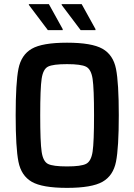

<svg xmlns="http://www.w3.org/2000/svg" viewBox="-20 -903 651 931"><path d="M56 -344Q56 -502 69.5 -569.5Q83 -637 134 -666.5Q185 -696 305 -696Q425 -696 477 -666.5Q529 -637 542.5 -569Q556 -501 556 -344Q556 -187 542.5 -119Q529 -51 477 -21.5Q425 8 305 8Q185 8 134 -21.5Q83 -51 69.5 -118.5Q56 -186 56 -344ZM436 -344Q436 -474 429 -520.5Q422 -567 397.5 -579.5Q373 -592 305 -592Q237 -592 213 -580Q189 -568 182 -521.5Q175 -475 175 -344Q175 -213 182 -166.5Q189 -120 213 -108Q237 -96 305 -96Q373 -96 397.5 -108.5Q422 -121 429 -167.5Q436 -214 436 -344ZM284 -757H212L120 -879V-883H217L284 -762ZM443 -757H371L279 -879V-883H376L443 -762Z"/></svg>

Font: Saira Semi Condensed Medium
Style: Regular
Weight: 500
Width: 4
Designer: Hector Gatti with collaboration of the Omnibus-Type team
Foundry: Omnibus-Type
Version: Version 1.001; ttfautohint (v1.8)